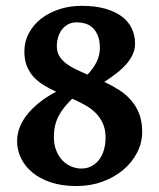

<svg xmlns="http://www.w3.org/2000/svg" viewBox="-20 -623 546 658"><path d="M174.8 -463.9Q174.8 -445.3 183.1 -431.4Q191.4 -417.5 205.8 -406.2Q220.2 -395 239.3 -385.7Q258.3 -376.5 279.8 -367.2Q322.3 -411.6 322.3 -458Q322.3 -483.4 315.4 -500.5Q308.6 -517.6 297.6 -527.8Q286.6 -538.1 272.2 -542.2Q257.8 -546.4 242.2 -546.4Q226.1 -546.4 213.4 -539.6Q200.7 -532.7 192.1 -521.5Q183.6 -510.3 179.2 -495.4Q174.8 -480.5 174.8 -463.9ZM341.8 -150.9Q341.8 -179.2 332.5 -200Q323.2 -220.7 307.4 -236.3Q291.5 -252 270.8 -263.4Q250 -274.9 227.5 -284.7Q211.9 -269.5 200 -254.6Q188 -239.7 180.2 -224.1Q172.4 -208.5 168.5 -191.2Q164.6 -173.8 164.6 -153.8Q164.6 -128.4 172.4 -108.2Q180.2 -87.9 193.4 -74Q206.5 -60.1 223.6 -52.7Q240.7 -45.4 258.8 -45.4Q278.8 -45.4 294.4 -54Q310.1 -62.5 320.6 -76.9Q331.1 -91.3 336.4 -110.4Q341.8 -129.4 341.8 -150.9ZM467.3 -171.9Q467.3 -133.8 450 -100.1Q432.6 -66.4 402.1 -40.8Q371.6 -15.1 330.6 -0.2Q289.6 14.6 242.2 14.6Q192.4 14.6 154.3 2Q116.2 -10.7 90.6 -32.2Q64.9 -53.7 51.8 -81.3Q38.6 -108.9 38.6 -139.2Q38.6 -164.6 48.3 -188.5Q58.1 -212.4 75.9 -233.9Q93.8 -255.4 118.4 -274.4Q143.1 -293.5 172.4 -308.6Q150.4 -318.8 130.9 -330.6Q111.3 -342.3 96.2 -358.4Q81.1 -374.5 72.3 -396Q63.5 -417.5 63.5 -446.8Q63.5 -480.5 78.9 -509.3Q94.2 -538.1 120.8 -558.8Q147.5 -579.6 183.1 -591.3Q218.8 -603 259.8 -603Q306.2 -603 340.6 -593.3Q375 -583.5 397.7 -566.4Q420.4 -549.3 431.6 -525.4Q442.9 -501.5 442.9 -473.1Q442.9 -454.1 434.8 -436.5Q426.8 -418.9 412.6 -402.8Q398.4 -386.7 379.2 -371.8Q359.9 -356.9 337.4 -342.3Q362.8 -330.6 386.2 -315.9Q409.7 -301.3 427.7 -281.2Q445.8 -261.2 456.5 -234.4Q467.3 -207.5 467.3 -171.9Z"/></svg>

Font: Gentium Basic
Style: Bold
Weight: 700
Designer: J. Victor Gaultney and Annie Olsen
Foundry: SIL International
Version: Version 1.100